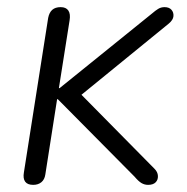

<svg xmlns="http://www.w3.org/2000/svg" viewBox="-20 -512 524 538"><path d="M73 6Q57 6 50.5 -3Q44 -12 47 -29L115 -462Q118 -477 126.5 -484.5Q135 -492 150 -492Q165 -492 171.5 -482.5Q178 -473 175 -455L145 -265H147L407 -475Q415 -482 423 -487Q431 -492 441 -492Q454 -492 460.5 -484.5Q467 -477 466 -466.5Q465 -456 453 -446L182 -225L187 -268L413 -39Q422 -30 422.5 -19Q423 -8 416 -1Q409 6 395 6Q385 6 376.5 1Q368 -4 357 -17L142 -234H140L107 -23Q105 -9 96 -1.5Q87 6 73 6Z"/></svg>

Font: Nunito ExtraLight Light
Style: Italic
Weight: 300
Italic angle: -9°
Version: Version 3.602